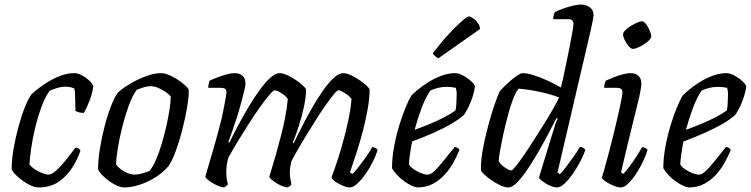

<svg xmlns="http://www.w3.org/2000/svg" viewBox="-20 -820 3285 840"><path d="M149 0Q135 0 118 -7Q101 -14 84 -26Q67 -38 52.5 -51.5Q38 -65 31 -79Q31 -121 39.5 -170Q48 -219 61 -266.5Q74 -314 89 -351.5Q104 -389 119 -409Q130 -419 150 -434.5Q170 -450 195.5 -465Q221 -480 249 -490Q277 -500 306 -500Q321 -500 340 -489.5Q359 -479 373 -465Q387 -451 388 -442Q384 -410 371 -377.5Q358 -345 347 -326Q335 -326 325.5 -328.5Q316 -331 310 -335Q310 -346 309.5 -365.5Q309 -385 308.5 -404.5Q308 -424 305 -433Q294 -438 283.5 -439.5Q273 -441 266 -441Q250 -441 231.5 -435.5Q213 -430 197 -423Q177 -395 161 -351Q145 -307 133.5 -259Q122 -211 116 -168.5Q110 -126 109 -100Q118 -89 133 -79Q148 -69 164.5 -62.5Q181 -56 192 -56Q204 -56 220 -69Q236 -82 252.5 -101Q269 -120 284 -140Q299 -160 310 -174Q318 -174 324 -170Q330 -166 332 -161Q321 -127 298 -89.5Q275 -52 238.5 -26Q202 0 149 0Z M523 0Q510 0 493.5 -7Q477 -14 460 -26Q443 -38 429.5 -51.5Q416 -65 409 -79Q409 -120 417 -169Q425 -218 437.5 -267Q450 -316 465.5 -355.5Q481 -395 496 -415Q507 -426 528.5 -440.5Q550 -455 576.5 -468.5Q603 -482 631.5 -491Q660 -500 685 -500Q699 -500 718 -492.5Q737 -485 756 -472.5Q775 -460 789 -447.5Q803 -435 806 -426Q806 -393 798 -347Q790 -301 777.5 -252Q765 -203 749.5 -160.5Q734 -118 717 -93Q693 -65 660.5 -44.5Q628 -24 592 -12Q556 0 523 0ZM570 -56Q578 -56 590 -58.5Q602 -61 614.5 -65Q627 -69 635 -73Q649 -90 662.5 -121Q676 -152 687.5 -191Q699 -230 708 -269.5Q717 -309 722 -343Q727 -377 727 -398Q718 -409 703 -419Q688 -429 671 -436Q654 -443 639 -443Q626 -443 610.5 -438.5Q595 -434 578 -427Q558 -399 542 -354.5Q526 -310 514 -261Q502 -212 495 -169Q488 -126 488 -100Q497 -88 510.5 -78Q524 -68 540 -62Q556 -56 570 -56Z M960 0Q952 0 939 -5Q926 -10 913 -17.5Q900 -25 890 -33Q880 -41 878 -46Q882 -61 891.5 -93Q901 -125 914 -169.5Q927 -214 940 -264Q949 -296 955.5 -329Q962 -362 966.5 -386Q971 -410 971 -417Q971 -428 964 -432Q957 -436 944 -436H891Q891 -444 893 -452.5Q895 -461 897 -467Q914 -475 934 -482.5Q954 -490 973 -495Q992 -500 1005 -500Q1029 -500 1041.5 -488Q1054 -476 1054 -454Q1054 -445 1048.5 -422Q1043 -399 1034.5 -368Q1026 -337 1015.5 -304Q1005 -271 995 -243Q985 -215 979 -199L983 -195Q1000 -230 1021.5 -270.5Q1043 -311 1067 -351.5Q1091 -392 1115.5 -425.5Q1140 -459 1162.5 -479.5Q1185 -500 1203 -500Q1217 -500 1236 -491.5Q1255 -483 1273.5 -470.5Q1292 -458 1305 -446Q1318 -434 1319 -428Q1319 -395 1309.5 -351.5Q1300 -308 1286.5 -266.5Q1273 -225 1261 -196L1265 -193Q1281 -227 1302 -268Q1323 -309 1346.5 -350Q1370 -391 1394 -425Q1418 -459 1440.5 -479.5Q1463 -500 1482 -500Q1496 -500 1514.5 -491.5Q1533 -483 1551.5 -470.5Q1570 -458 1583 -446Q1596 -434 1597 -428Q1597 -391 1589 -345Q1581 -299 1569 -252.5Q1557 -206 1544 -165.5Q1531 -125 1522 -98.5Q1513 -72 1511 -66L1522 -59Q1532 -68 1548 -88.5Q1564 -109 1581 -133Q1598 -157 1608 -176Q1617 -176 1623.5 -172Q1630 -168 1632 -164Q1626 -143 1612.5 -115Q1599 -87 1580.5 -60.5Q1562 -34 1543.5 -17Q1525 0 1510 0Q1497 0 1479.5 -7.5Q1462 -15 1447.5 -25Q1433 -35 1430 -43Q1435 -56 1448 -93Q1461 -130 1475.5 -180.5Q1490 -231 1502 -285Q1514 -339 1518 -387Q1511 -397 1500 -405Q1489 -413 1478 -419Q1467 -425 1461 -425Q1455 -425 1440.5 -407.5Q1426 -390 1405.5 -361Q1385 -332 1363 -297Q1341 -262 1319.5 -227Q1298 -192 1281 -162Q1264 -132 1254 -113Q1252 -102 1250 -90Q1248 -78 1248 -66Q1248 -52 1250 -39.5Q1252 -27 1255 -14Q1254 -11 1249.5 -7Q1245 -3 1238 0Q1230 0 1217 -5Q1204 -10 1191.5 -17.5Q1179 -25 1169.5 -33Q1160 -41 1158 -46Q1161 -57 1168.5 -81Q1176 -105 1186.5 -141.5Q1197 -178 1209 -225Q1219 -262 1227.5 -306Q1236 -350 1239 -387Q1233 -397 1222 -405Q1211 -413 1200 -419Q1189 -425 1182 -425Q1176 -425 1157.5 -403.5Q1139 -382 1115 -348Q1091 -314 1065.5 -274Q1040 -234 1017 -196Q994 -158 979 -130Q975 -117 972.5 -100.5Q970 -84 970 -66Q970 -55 971.5 -41.5Q973 -28 977 -14Q975 -11 971.5 -7.5Q968 -4 960 0Z M1808 0Q1798 0 1782.5 -7Q1767 -14 1750 -26Q1733 -38 1718.5 -53Q1704 -68 1695 -84Q1695 -129 1704 -177.5Q1713 -226 1726.5 -270.5Q1740 -315 1754.5 -350Q1769 -385 1780 -402Q1789 -412 1809 -428.5Q1829 -445 1855.5 -461.5Q1882 -478 1912 -489Q1942 -500 1972 -500Q1987 -500 2007 -489Q2027 -478 2042 -464Q2057 -450 2058 -441Q2055 -420 2047.5 -396.5Q2040 -373 2030 -352.5Q2020 -332 2011 -319Q1993 -301 1956.5 -279.5Q1920 -258 1874.5 -238Q1829 -218 1783 -201Q1777 -170 1773.5 -144.5Q1770 -119 1769 -101Q1775 -90 1789.5 -80Q1804 -70 1821 -63Q1838 -56 1851 -56Q1860 -56 1870.5 -63.5Q1881 -71 1895 -86.5Q1909 -102 1927 -124.5Q1945 -147 1969 -177Q1977 -176 1982.5 -172.5Q1988 -169 1990 -164Q1980 -139 1964.5 -110.5Q1949 -82 1926.5 -57Q1904 -32 1874.5 -16Q1845 0 1808 0ZM1794 -252Q1827 -264 1861 -278Q1895 -292 1924.5 -307.5Q1954 -323 1973 -337Q1975 -347 1976 -358Q1977 -369 1977 -378Q1978 -394 1978 -409.5Q1978 -425 1974 -436Q1964 -438 1954 -439Q1944 -440 1935 -440Q1914 -440 1896 -435.5Q1878 -431 1863 -424Q1842 -394 1824.5 -347.5Q1807 -301 1794 -252ZM1898 -565Q1891 -568 1883 -575Q1875 -582 1874 -588Q1910 -635 1943.5 -671Q1977 -707 2000.5 -727.5Q2024 -748 2032 -748Q2039 -748 2050 -740Q2061 -732 2070.5 -719.5Q2080 -707 2080 -693Z M2204 0Q2189 0 2169.5 -9Q2150 -18 2131 -31Q2112 -44 2099 -56.5Q2086 -69 2084 -75Q2083 -111 2090.5 -155.5Q2098 -200 2109.5 -245.5Q2121 -291 2133 -329.5Q2145 -368 2155 -393.5Q2165 -419 2168 -423Q2174 -430 2187 -442.5Q2200 -455 2215.5 -468.5Q2231 -482 2245 -491Q2259 -500 2267 -500Q2285 -500 2313 -491.5Q2341 -483 2373 -468.5Q2405 -454 2434 -437Q2437 -449 2443.5 -477.5Q2450 -506 2457.5 -543.5Q2465 -581 2472.5 -617.5Q2480 -654 2484.5 -681.5Q2489 -709 2489 -717Q2489 -726 2483.5 -731Q2478 -736 2467 -736H2400Q2400 -744 2402.5 -753.5Q2405 -763 2407 -767Q2423 -775 2444 -782.5Q2465 -790 2486 -795Q2507 -800 2521 -800Q2544 -800 2560.5 -788Q2577 -776 2577 -754Q2577 -751 2574 -733.5Q2571 -716 2565 -690L2419 -65L2430 -58Q2440 -68 2456 -89Q2472 -110 2489 -134Q2506 -158 2517 -177Q2526 -177 2532.5 -172.5Q2539 -168 2541 -164Q2534 -143 2519.5 -115Q2505 -87 2487 -61Q2469 -35 2450.5 -17.5Q2432 0 2417 0Q2407 0 2394 -4.5Q2381 -9 2369 -16.5Q2357 -24 2348.5 -31Q2340 -38 2338 -43L2396 -233Q2403 -256 2409.5 -276Q2416 -296 2420 -301L2415 -304Q2398 -270 2376 -229Q2354 -188 2330.5 -147.5Q2307 -107 2284 -73.5Q2261 -40 2240.5 -20Q2220 0 2204 0ZM2217 -74Q2221 -74 2236 -92Q2251 -110 2271.5 -140Q2292 -170 2315 -206Q2338 -242 2360.5 -278Q2383 -314 2400.5 -345Q2418 -376 2426 -394Q2382 -410 2335.5 -419.5Q2289 -429 2249 -432Q2237 -419 2225 -387.5Q2213 -356 2202 -315Q2191 -274 2182 -232.5Q2173 -191 2167.5 -159Q2162 -127 2162 -114Q2167 -105 2178 -95.5Q2189 -86 2200.5 -80Q2212 -74 2217 -74Z M2696 0Q2683 0 2664.5 -7.5Q2646 -15 2631 -25Q2616 -35 2613 -42Q2617 -54 2625 -83Q2633 -112 2643.5 -151Q2654 -190 2664 -231.5Q2674 -273 2683 -311.5Q2692 -350 2697.5 -378Q2703 -406 2703 -417Q2703 -428 2696 -432Q2689 -436 2677 -436H2623Q2623 -445 2625.5 -454Q2628 -463 2630 -467Q2646 -474 2666 -482Q2686 -490 2705 -495Q2724 -500 2738 -500Q2761 -500 2773.5 -488Q2786 -476 2786 -454Q2786 -445 2782 -422.5Q2778 -400 2769.5 -366Q2761 -332 2750 -287Q2739 -242 2725.5 -187Q2712 -132 2697 -66L2707 -59Q2717 -69 2732.5 -89.5Q2748 -110 2763.5 -134Q2779 -158 2789 -176Q2798 -176 2804.5 -172Q2811 -168 2813 -164Q2807 -143 2794 -115Q2781 -87 2763.5 -60.5Q2746 -34 2728.5 -17Q2711 0 2696 0ZM2749 -606Q2741 -606 2731 -617.5Q2721 -629 2713.5 -644Q2706 -659 2706 -670Q2706 -678 2716 -688Q2726 -698 2740 -706.5Q2754 -715 2767.5 -721Q2781 -727 2788 -727Q2797 -727 2806 -715Q2815 -703 2822 -687.5Q2829 -672 2829 -661Q2829 -653 2819.5 -643.5Q2810 -634 2796.5 -625.5Q2783 -617 2770 -611.5Q2757 -606 2749 -606Z M2995 0Q2985 0 2969.5 -7Q2954 -14 2937 -26Q2920 -38 2905.5 -53Q2891 -68 2882 -84Q2882 -129 2891 -177.5Q2900 -226 2913.5 -270.5Q2927 -315 2941.5 -350Q2956 -385 2967 -402Q2976 -412 2996 -428.5Q3016 -445 3042.5 -461.5Q3069 -478 3099 -489Q3129 -500 3159 -500Q3174 -500 3194 -489Q3214 -478 3229 -464Q3244 -450 3245 -441Q3242 -420 3234.5 -396.5Q3227 -373 3217 -352.5Q3207 -332 3198 -319Q3180 -301 3143.5 -279.5Q3107 -258 3061.5 -238Q3016 -218 2970 -201Q2964 -170 2960.5 -144.5Q2957 -119 2956 -101Q2962 -90 2976.5 -80Q2991 -70 3008 -63Q3025 -56 3038 -56Q3047 -56 3057.5 -63.5Q3068 -71 3082 -86.5Q3096 -102 3114 -124.5Q3132 -147 3156 -177Q3164 -176 3169.5 -172.5Q3175 -169 3177 -164Q3167 -139 3151.5 -110.5Q3136 -82 3113.5 -57Q3091 -32 3061.5 -16Q3032 0 2995 0ZM2981 -252Q3014 -264 3048 -278Q3082 -292 3111.5 -307.5Q3141 -323 3160 -337Q3162 -347 3163 -358Q3164 -369 3164 -378Q3165 -394 3165 -409.5Q3165 -425 3161 -436Q3151 -438 3141 -439Q3131 -440 3122 -440Q3101 -440 3083 -435.5Q3065 -431 3050 -424Q3029 -394 3011.5 -347.5Q2994 -301 2981 -252Z"/></svg>

Font: Texturina Medium 12pt Light
Style: Italic
Weight: 300
Italic angle: -11°
Version: Version 1.002